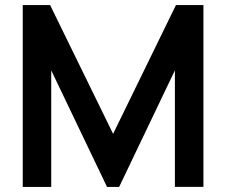

<svg xmlns="http://www.w3.org/2000/svg" viewBox="-20 -740 895 760"><path d="M70 -720H178.3L427.7 -210.2L676.5 -720H785.2V-0.2H672.3V-461.5L451.5 0H403.7L182.8 -461.5V0H70Z"/></svg>

Font: Tap Sans
Style: Regular
Weight: 400
Designer: Tap Payments
Foundry: Tap Payments
Version: Version 1.001;Glyphs 3.1.2 (3151)